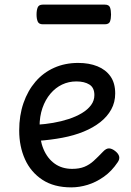

<svg xmlns="http://www.w3.org/2000/svg" viewBox="-20 -791 566 830"><path d="M288 19Q213 19 163 -14Q113 -47 88 -102.5Q63 -158 63 -227Q63 -292 81.5 -345.5Q100 -399 133.5 -438Q167 -477 214 -498Q261 -519 318 -519Q365 -519 401 -504.5Q437 -490 457.5 -461Q478 -432 478 -387Q478 -349 461 -318Q444 -287 413.5 -263Q383 -239 341.5 -222Q300 -205 249.5 -195.5Q199 -186 143 -182L142 -252Q175 -254 210 -260Q245 -266 277 -276.5Q309 -287 334 -302Q359 -317 373.5 -336.5Q388 -356 388 -380Q388 -412 366.5 -425.5Q345 -439 310 -439Q277 -439 248.5 -425.5Q220 -412 198 -386Q176 -360 163.5 -324Q151 -288 151 -243Q151 -187 168 -146.5Q185 -106 216.5 -83.5Q248 -61 292 -61Q323 -61 345 -70Q367 -79 385.5 -96Q404 -113 425 -135Q439 -150 451.5 -149.5Q464 -149 478 -138Q492 -127 495 -115Q498 -103 489 -90Q463 -51 429 -27Q395 -3 359 8Q323 19 288 19ZM165 -686Q148 -686 143 -698Q138 -710 138 -728Q138 -747 143 -759Q148 -771 165 -771H433Q451 -771 455.5 -759Q460 -747 460 -728Q460 -710 455.5 -698Q451 -686 433 -686Z"/></svg>

Font: Playwrite IT Trad
Style: Regular
Weight: 400
Designer: Veronika Burian, José Scaglione
Foundry: TypeTogether
Version: Version 1.002